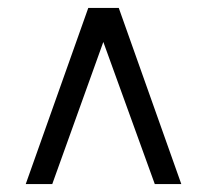

<svg xmlns="http://www.w3.org/2000/svg" viewBox="-20 -727 523 485"><path d="M45 -262 203 -707H280L438 -262H371L241 -621L112 -262Z"/></svg>

Font: Georama
Style: Regular
Weight: 400
Designer: Jean-Baptiste Levee
Foundry: Production Type
Version: Version 1.000